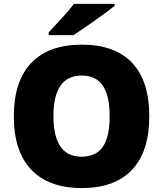

<svg xmlns="http://www.w3.org/2000/svg" viewBox="-20 -954 837 984"><path d="M567.4 -934.1V-923.8Q534.2 -897 463.9 -847.2Q393.6 -797.4 356.4 -773.9H229.5V-788.1Q304.7 -868.7 324.5 -891.6Q344.2 -914.6 358.4 -934.1ZM139.6 -630.9Q229 -725.1 399.2 -725.1Q569.3 -725.1 657.2 -631.8Q745.1 -538.6 745.1 -358.2Q745.1 -177.7 656.7 -84Q568.4 9.8 399.2 9.8Q230 9.8 140.1 -84.5Q50.8 -178.7 50.8 -357.7Q50.8 -536.6 139.6 -630.9ZM398.9 -566.9Q253.9 -566.9 253.9 -358.9Q253.9 -150.9 397.9 -150.9Q471.2 -150.9 506.6 -201.2Q542 -251.5 542 -357.9Q542 -464.4 506.3 -515.6Q470.7 -566.9 398.9 -566.9Z"/></svg>

Font: Open Sans Hebrew Extra Bold
Style: Regular
Weight: 800
Foundry: Ascender Corporation, Yanek Iontef
Version: Version 2.001;PS 002.001;hotconv 1.0.70;makeotf.lib2.5.58329